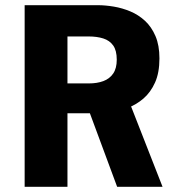

<svg xmlns="http://www.w3.org/2000/svg" viewBox="-20 -720 690 740"><path d="M75 0V-700H357.5Q386 -700 418.8 -694.5Q451.5 -689 482.5 -676Q513.5 -663 538.8 -639.8Q564 -616.5 579.2 -581Q594.5 -545.5 594.5 -495Q594.5 -439.5 577.5 -401.8Q560.5 -364 533.2 -340.5Q506 -317 473.2 -304.5Q440.5 -292 408 -287.8Q375.5 -283.5 350 -283.5H240V0ZM431.5 0 310.5 -326.5 472 -343.5 606.5 0ZM240 -398.5H322.5Q354.5 -398.5 378.5 -407.5Q402.5 -416.5 416.2 -436.5Q430 -456.5 430 -490Q430 -525.5 416.2 -544.8Q402.5 -564 378 -571.8Q353.5 -579.5 321.5 -579.5H240Z"/></svg>

Font: Trispace Thin
Style: Bold
Weight: 700
Version: Version 1.210